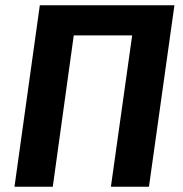

<svg xmlns="http://www.w3.org/2000/svg" viewBox="-20 -712 698 732"><path d="M645 -691.9 547.9 0H402.8L483.9 -577.1H261.2L181.2 0H35.2L131.8 -691.9Z"/></svg>

Font: FiraGO SemiBold
Style: Italic
Weight: 600
Italic angle: -8°
Designer: bBox Type GmbH
Foundry: bBox Type GmbH
Version: Version 1.001;PS 001.001;hotconv 1.0.88;makeotf.lib2.5.64775